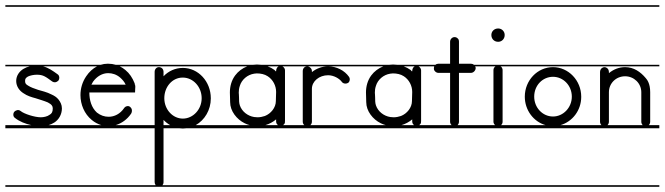

<svg xmlns="http://www.w3.org/2000/svg" viewBox="-23 -483 2544 735"><path d="M-2.5 226V232H252V226ZM-2.5 -235V-229H90.6C82.7 -227.1 75 -224.2 68 -220C52 -211 39 -194 39 -173C39 -152 52 -135 67 -126C81 -116 98 -111 113 -107C128 -102 146 -97 160 -91C167 -87 172 -84 175 -80C178 -76 179 -73 179 -68C179 -54 175 -48 166 -43C158 -37 144 -34 133 -34C110 -34 69 -47 56 -58C51 -62 45 -63 39 -60C36 -59 28 -55 28 -44C28 -39 30 -34 35 -31C51.2 -18 74.1 -8.9 97 -4H-2.5V8H252V-4H162.9C170.4 -6.2 177.9 -9.4 185 -14C201 -24 214 -44 214 -68C214 -82 208 -93 201 -102C194 -111 184 -117 175 -121C156 -131 136 -135 123 -139C108 -144 94 -149 85 -155C76 -160 73 -164 73 -173C73 -182 76 -185 84 -190C92 -194 106 -197 118 -197C143 -197 152 -189 177 -171C180 -169 183 -168 187 -168C192 -168 197 -171 201 -175C203 -178 204 -182 204 -185C204 -191 202 -196 197 -199C178.7 -212.2 162.5 -223.7 142.2 -229H252V-235ZM-2.5 -463V-457H252V-463Z M391 -203C407 -203 423 -198 437 -186C446 -178 453 -170 458 -159H327C329 -163 331 -166 333 -170C348 -191 369 -203 391 -203ZM249.5 226V232H534V226ZM249.5 -463V-457H534V-463ZM364.9 -4H249.5V8H534V-4H419.7C442.7 -10.7 463.9 -25.8 479 -48C482 -53 483 -60 481 -66C478 -72 473 -77 467 -77C461 -77 455 -74 452 -69C437 -47 415 -36 393 -36C377 -36 362 -41 348 -52C327 -71 319 -100 319 -129H494C494 -139 495 -145 495 -151C495 -154 494 -156 494 -159H493C493 -161 493 -163 492 -165C484 -185 473 -202 457 -215C450.3 -220.7 443 -225.3 435.5 -229H534V-235H419.9C410.8 -237.7 401.4 -239 392 -239H388C379.4 -239 370.9 -237.6 362.7 -235H249.5V-229H348.3C332.5 -220.8 318.2 -207.8 307 -191C292 -169 285 -144 285 -119C285 -83 300 -47 328 -24C339.2 -14.5 351.9 -7.9 364.9 -4Z M676 -186H677C716 -186 749 -151 749 -107C749 -64 716 -29 677 -29C638 -29 606 -64 606 -107C606 -151 637 -186 676 -186ZM585 -226C576 -226 569 -218 569 -208V-4H531.5V8H569V214C569 218.8 570.4 222.7 573 226H531.5V232H586H823V226H598.7C601.6 222.7 603 218.8 603 214V8H663.1C667.7 8.7 672.3 9 677 9C681.8 9 686.5 8.7 691.1 8H823V-4H726.3C760.5 -23.3 784 -62 784 -106V-107C784 -171 736 -223 677 -223C648 -223 622 -211 603 -191V-208C603 -213 601 -218 598 -221C595 -224 590 -226 586 -226ZM531.5 -235V-229H823V-235ZM531.5 -463V-457H823V-463ZM603 -4V-24C610.5 -16.1 619 -9.3 628.5 -4Z M960 -202C975 -202 990 -199 1002 -191C1022 -178 1034 -155 1034 -131C1034 -120 1033 -108 1033 -96C1033 -71 1014 -48 991 -39C982 -36 973 -34 963 -34C959 -34 954 -35 950 -35C925 -39 903 -56 895 -80C892 -89 892 -100 892 -110C892 -123 891 -122 891 -128C891 -137 892 -145 895 -154C902 -178 924 -197 950 -201C953 -201 957 -202 960 -202ZM960 -236C955.3 -236 950.7 -235.7 946.1 -235H820.5V-229H923.2C905 -221.9 888.6 -209.8 877 -194C863 -175 857 -152 857 -129C857 -117 858 -104 858 -92C858 -58 883 -26 914 -11C920 -8 926.3 -5.7 932.7 -4H820.5V8H1103V-4H1060.8C1062.3 -5 1063.7 -6.4 1065 -8C1068 -11 1068 -16 1068 -21V-214C1068 -220.3 1063.6 -226.1 1058.3 -229H1103V-235H976.7C971.5 -235.7 966.2 -236 961 -236ZM820.5 226V232H1103V226ZM820.5 -463V-457H1103V-463ZM992.8 -4C1007.9 -8.3 1022.1 -16 1034 -26C1034 -20 1033 -12 1038 -7C1038.9 -5.8 1039.9 -4.8 1041.1 -4ZM1043.3 -229C1037.1 -225.9 1034 -218 1034 -211C1034 -207 1029 -214 1028 -215C1020 -220.9 1011 -225.6 1001.6 -229Z M1100.5 226V232H1344V226ZM1100.5 -235V-229H1153H1233C1209 -229 1187 -220 1171 -207V-211C1171 -216 1169 -220 1166 -223C1162 -227 1158 -229 1153 -229C1143 -229 1136 -221 1136 -211V-17C1136 -12.1 1138 -7.3 1141.9 -4H1100.5V8H1344V-4H1165.1C1169 -7.3 1171 -12.1 1171 -17V-143C1171 -172 1199 -195 1233 -195C1254 -195 1276 -183 1286 -169C1289 -165 1294 -163 1300 -163C1303 -163 1307 -164 1310 -166C1314 -169 1316 -174 1316 -180C1316 -183 1315 -186 1313 -189C1296 -213 1266 -229 1233 -229H1344V-235ZM1100.5 -463V-457H1344V-463Z M1481 -202C1496 -202 1511 -199 1523 -191C1543 -178 1555 -155 1555 -131C1555 -120 1554 -108 1554 -96C1554 -71 1535 -48 1512 -39C1503 -36 1494 -34 1484 -34C1480 -34 1475 -35 1471 -35C1446 -39 1424 -56 1416 -80C1413 -89 1413 -100 1413 -110C1413 -123 1412 -122 1412 -128C1412 -137 1413 -145 1416 -154C1423 -178 1445 -197 1471 -201C1474 -201 1478 -202 1481 -202ZM1481 -236C1476.3 -236 1471.7 -235.7 1467.1 -235H1341.5V-229H1444.2C1426 -221.9 1409.6 -209.8 1398 -194C1384 -175 1378 -152 1378 -129C1378 -117 1379 -104 1379 -92C1379 -58 1404 -26 1435 -11C1441 -8 1447.3 -5.7 1453.7 -4H1341.5V8H1624V-4H1581.8C1583.3 -5 1584.7 -6.4 1586 -8C1589 -11 1589 -16 1589 -21V-214C1589 -220.3 1584.6 -226.1 1579.3 -229H1624V-235H1497.7C1492.5 -235.7 1487.2 -236 1482 -236ZM1341.5 226V232H1624V226ZM1341.5 -463V-457H1624V-463ZM1513.8 -4C1528.9 -8.3 1543.1 -16 1555 -26C1555 -20 1554 -12 1559 -7C1559.9 -5.8 1560.9 -4.8 1562.1 -4ZM1564.3 -229C1558.1 -225.9 1555 -218 1555 -211C1555 -207 1550 -214 1549 -215C1541 -220.9 1532 -225.6 1522.6 -229Z M1717 -341C1708 -341 1700 -333 1700 -323V-239H1655C1651 -239 1647 -237.7 1643.9 -235H1621.5V-229H1639.2C1639.2 -227.1 1638 -224.5 1638 -222C1638 -219 1638 -216 1640 -213C1643 -208 1649 -204 1655 -204H1700V-17C1700 -12.1 1702 -7.3 1705.9 -4H1621.5V8H1815V-4H1728.6C1732 -7.3 1734 -12.1 1734 -17V-204H1780C1786 -204 1792 -208 1795 -213C1797 -216 1798 -219 1798 -222C1798 -224.5 1797.3 -227.1 1795.9 -229H1815V-235H1791.1C1788 -237.7 1784 -239 1780 -239H1734V-323C1734 -328 1733 -333 1729 -336C1726 -339 1722 -341 1717 -341ZM1621.5 226V232H1815V226ZM1621.5 -463V-457H1815V-463Z M1909 -349C1909 -363 1898 -374 1884 -374C1869 -374 1858 -363 1858 -349C1858 -334 1869 -323 1884 -323C1898 -323 1909 -334 1909 -349ZM1812.5 226V232H1955V226ZM1812.5 -235V-229H1873.7C1869.1 -225.9 1866 -220.6 1866 -215V-17C1866 -12.1 1868.6 -7.3 1872.3 -4H1812.5V8H1955V-4H1895.1C1899 -7.3 1901 -12.1 1901 -17V-215C1901 -219 1899 -224 1896 -227C1895 -227.7 1894.1 -228.4 1893.1 -229H1955V-235ZM1812.5 -463V-457H1955V-463Z M2094 -189C2133 -189 2166 -156 2166 -113C2166 -71 2133 -37 2094 -37C2054 -37 2022 -71 2022 -113C2022 -156 2054 -189 2094 -189ZM2094 -226C2034 -226 1986 -175 1986 -113C1986 -61.2 2019.4 -17.2 2065.4 -4H1952.5V8H2241V-4H2122.5C2168 -17 2202 -60.3 2202 -112V-113C2202 -175 2153 -226 2094 -226ZM1952.5 226V232H2241V226ZM1952.5 -235V-229H2241V-235ZM1952.5 -463V-457H2241V-463Z M2370 -226C2346 -226 2325 -217 2308 -203V-207C2308 -214 2305 -220 2300 -223C2297 -225 2294 -226 2291 -226C2288 -226 2285 -225 2282 -223C2277 -220 2274 -214 2274 -207V-150V-130V-17C2274 -12.1 2276 -7.3 2279.4 -4H2238.5V8H2501V-4H2460.6C2464 -7.3 2466 -12.1 2466 -17V-130C2466 -164 2454 -178 2449 -184C2429 -208 2403 -226 2370 -226ZM2238.5 226V232H2501V226ZM2238.5 -235V-229H2501V-235ZM2238.5 -463V-457H2501V-463ZM2302.6 -4C2306 -7.3 2308 -12.1 2308 -17V-130C2308 -164 2335 -191 2370 -191C2404 -191 2432 -164 2432 -130V-17C2432 -12.1 2434 -7.3 2437.4 -4Z"/></svg>

Font: LetsTraceRuled
Style: Medium
Weight: 500
Version: Version 003.000